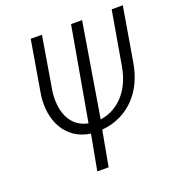

<svg xmlns="http://www.w3.org/2000/svg" viewBox="-129 -818 861 926"><g transform="rotate(-20 301.5 -355.5)"><path d="M314.5 -230Q354.5 -235.8 386 -254.6Q417.5 -273.4 440.4 -301.3Q463.4 -329.1 477.8 -364Q492.2 -398.9 498.5 -437L545.9 -710.9H603L556.6 -437Q548.3 -385.3 528.3 -340.8Q508.3 -296.4 476.3 -262.5Q444.3 -228.5 401.4 -207.3Q358.4 -186 304.7 -181.2L271.5 0H213.4L247.1 -181.6Q198.7 -189 165 -212.6Q131.3 -236.3 111.3 -271.2Q91.3 -306.2 84.7 -348.9Q78.1 -391.6 84 -437L130.4 -710.9H188L142.1 -436.5Q137.7 -402.8 140.9 -369.6Q144 -336.4 156.5 -308.3Q168.9 -280.3 192.6 -260Q216.3 -239.7 252.9 -232.4L337.4 -710.9H394Z"/></g></svg>

Font: Roboto Mono Light
Style: Italic
Weight: 300
Designer: Google
Version: Version 2.000985; 2015; ttfautohint (v1.3)